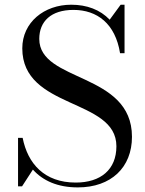

<svg xmlns="http://www.w3.org/2000/svg" viewBox="-20 -780 616 814"><path d="M73.5 10 119.5 -61C161.5 -14 224 14.5 310 14.5C451 14.5 539.5 -70 539.5 -200C539.5 -475 146.5 -430 146.5 -615C146.5 -689 196 -738 291.5 -738C392 -738 469 -679.5 489 -554.5H508V-760H491.5L445 -696.5C404.5 -739 348 -760 282 -760C167.5 -760 74.5 -685.5 74.5 -575C74.5 -315 473.5 -365 473.5 -160C473.5 -61 407 -6 301 -6C168 -6 97.5 -86.5 76 -195.5H56.5V10Z"/></svg>

Font: Bodoni* 11
Style: Regular
Weight: 400
Version: Version 2.3